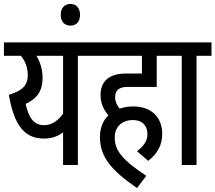

<svg xmlns="http://www.w3.org/2000/svg" viewBox="-20 -837 1093 974"><path d="M451 -622H0V-554H86C107 -529 121 -495 121 -457C121 -403 93 -377 25 -356C51 -202 104 -134 203 -134C245 -134 276 -147 300 -166V0H375V-554H451ZM110 -310C171 -338 196 -378 196 -443C196 -485 184 -522 165 -554H300V-260C277 -228 245 -202 204 -202C152 -202 126 -238 110 -310Z M288 -762C288 -729 306 -707 337 -707C369 -707 386 -729 386 -762C386 -794 369 -817 337 -817C306 -817 288 -794 288 -762Z M675 -70 732 -21C781 -59 803 -104 803 -159C803 -229 760 -297 656 -297C631 -297 608 -293 587 -286C573 -302 564 -323 564 -343C564 -378 583 -396 625 -396H775V-554H850V-622H439V-554H700V-464H618C532 -464 490 -423 490 -355C490 -314 505 -281 530 -252C503 -226 487 -189 487 -142C487 -42 543 26 675 117L722 55C597 -28 562 -75 562 -140C562 -192 597 -228 654 -228C708 -228 728 -193 728 -156C728 -122 708 -95 675 -70Z M977 -554H1053V-622H838V-554H902V0H977Z"/></svg>

Font: Noto Sans Devanagari ExtraCondensed
Style: Regular
Weight: 400
Width: 2
Designer: Jelle Bosma - Monotype Design Team
Foundry: Monotype Imaging Inc.
Version: Version 2.004